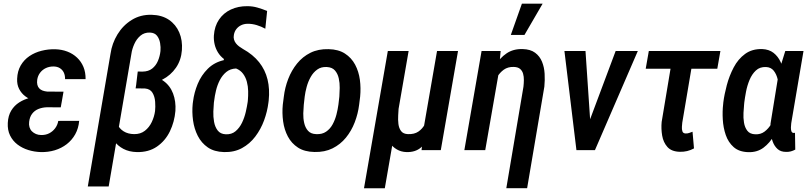

<svg xmlns="http://www.w3.org/2000/svg" viewBox="-20 -800 4318 1023"><path d="M208.5 -287.1 314 -286.6 303.7 -228 229.5 -228.5Q204.6 -227.5 184.3 -219.2Q164.1 -210.9 151.1 -193.8Q138.2 -176.8 135.3 -150.9Q133.3 -135.3 137.2 -122.3Q141.1 -109.4 150.1 -100.3Q159.2 -91.3 171.9 -85.9Q184.6 -80.6 199.7 -80.6Q223.1 -80.1 242.2 -89.8Q261.2 -99.6 273.9 -116.7Q286.6 -133.8 290.5 -155.8L401.9 -156.2Q398.4 -116.2 380.9 -84.7Q363.3 -53.2 335.4 -31.7Q307.6 -10.3 272.2 0.5Q236.8 11.2 197.8 10.3Q163.1 9.3 130.9 -0.7Q98.6 -10.7 73.2 -30Q47.9 -49.3 33.7 -78.1Q19.5 -106.9 21.5 -145Q23.4 -183.6 39.8 -210.7Q56.2 -237.8 82.8 -254.6Q109.4 -271.5 141.8 -279.3Q174.3 -287.1 208.5 -287.1ZM308.1 -252.4 216.8 -252.9Q189.5 -253.9 162.8 -262.5Q136.2 -271 115.2 -286.6Q94.2 -302.2 82 -325.9Q69.8 -349.6 71.3 -380.4Q72.8 -420.9 90.3 -451.2Q107.9 -481.4 136.7 -501Q165.5 -520.5 201.4 -529.5Q237.3 -538.6 274.4 -537.6Q309.6 -536.6 339.1 -525.1Q368.7 -513.7 390.6 -492.9Q412.6 -472.2 424.6 -443.4Q436.5 -414.6 436 -378.4H326.7Q327.1 -397.9 320.1 -413.1Q313 -428.2 298.8 -437Q284.7 -445.8 264.2 -445.8Q242.7 -445.8 224.4 -437.3Q206.1 -428.7 193.6 -412.4Q181.2 -396 178.2 -374.5Q176.3 -359.9 179 -348.6Q181.6 -337.4 188.7 -329.6Q195.8 -321.8 206.5 -317.6Q217.3 -313.5 231.4 -312L318.4 -311.5Z M712.9 -397 761.7 -396Q815.4 -394.5 850.8 -369.1Q886.2 -343.8 902.1 -301.8Q918 -259.8 914.6 -209Q909.7 -150.9 885.3 -100.3Q860.8 -49.8 816.4 -19Q772 11.7 709 10.3Q668 9.3 637.5 -6.8Q606.9 -22.9 587.4 -50Q567.9 -77.1 559.1 -111.6Q550.3 -146 553.2 -184.1L595.7 -196.8Q593.3 -165 604.5 -139.9Q615.7 -114.7 638.7 -100.3Q661.6 -85.9 694.8 -85.4Q728.5 -85 752 -103.3Q775.4 -121.6 788.8 -150.1Q802.2 -178.7 806.2 -208.5Q808.6 -230.5 806.6 -257.8Q804.7 -285.2 792.5 -305.7Q780.3 -326.2 752 -328.6L702.6 -329.1ZM788.1 -721.2Q842.8 -719.7 879.9 -694.6Q917 -669.4 935.1 -627.2Q953.1 -585 949.2 -532.7Q945.3 -479.5 917.5 -439.2Q889.6 -398.9 845.9 -376.2Q802.2 -353.5 749.5 -353L706.1 -353.5L713.9 -418.9L739.7 -418.5Q771 -418.9 791 -434.8Q811 -450.7 821.5 -475.6Q832 -500.5 835 -528.3Q836.9 -548.3 833 -570.8Q829.1 -593.3 816.7 -609.4Q804.2 -625.5 778.8 -626.5Q749 -627.4 728.3 -609.9Q707.5 -592.3 695.6 -565.4Q683.6 -538.6 680.2 -513.7L559.1 193.4H447.8L568.8 -513.2Q576.7 -568.8 606 -616.9Q635.3 -665 681.9 -693.8Q728.5 -722.7 788.1 -721.2Z M1119.6 -610.8Q1123 -660.6 1147 -695.8Q1170.9 -731 1210.2 -749.3Q1249.5 -767.6 1297.9 -767.1Q1326.2 -767.1 1352.1 -759.5Q1377.9 -752 1403.3 -741.7L1393.6 -647Q1372.6 -658.7 1347.7 -666.3Q1322.8 -673.8 1298.3 -673.3Q1279.8 -672.9 1264.6 -665.5Q1249.5 -658.2 1239.3 -645Q1229 -631.8 1226.1 -613.8Q1223.6 -600.6 1226.8 -589.4Q1230 -578.1 1237.1 -569.1Q1244.1 -560.1 1253.9 -552.7Q1263.7 -545.4 1274.4 -539.1Q1328.1 -509.3 1360.6 -468.5Q1393.1 -427.7 1405.5 -376.5Q1418 -325.2 1411.6 -264.2L1410.2 -253.4Q1404.3 -205.6 1387 -158.4Q1369.6 -111.3 1340.3 -72.5Q1311 -33.7 1269.5 -11Q1228 11.7 1173.8 10.3Q1121.1 8.8 1087.2 -14.6Q1053.2 -38.1 1033.9 -75.9Q1014.6 -113.8 1008.5 -158.7Q1002.4 -203.6 1006.8 -247.1L1008.3 -258.3Q1014.2 -306.6 1033.4 -353Q1052.7 -399.4 1087.2 -433.6Q1121.6 -467.8 1172.4 -479.5L1172.9 -485.8Q1153.3 -501 1141.1 -521Q1128.9 -541 1123.5 -564Q1118.2 -586.9 1119.6 -610.8ZM1121.1 -263.2 1119.6 -252.9Q1117.7 -233.9 1116.7 -205.8Q1115.7 -177.7 1120.6 -150.6Q1125.5 -123.5 1139.9 -104.7Q1154.3 -85.9 1182.6 -84.5Q1213.9 -83 1235.1 -100.8Q1256.3 -118.7 1269.5 -146.2Q1282.7 -173.8 1289.6 -203.9Q1296.4 -233.9 1299.8 -257.3L1300.8 -267.6Q1302.7 -289.6 1302.2 -314.7Q1301.8 -339.8 1295.4 -364Q1289.1 -388.2 1275.1 -407Q1261.2 -425.8 1237.8 -435.1Q1206.5 -433.6 1185.5 -416.3Q1164.6 -398.9 1151.1 -372.8Q1137.7 -346.7 1130.9 -317.6Q1124 -288.6 1121.1 -263.2Z M1486.8 -242.7 1492.2 -284.7Q1498 -333.5 1515.6 -379.2Q1533.2 -424.8 1562.7 -461.4Q1592.3 -498 1634 -518.8Q1675.8 -539.6 1730.5 -538.1Q1783.2 -537.1 1817.9 -514.6Q1852.5 -492.2 1872.1 -455.6Q1891.6 -418.9 1897.5 -374.8Q1903.3 -330.6 1898.9 -285.2L1893.6 -242.7Q1887.7 -194.3 1870.1 -148.4Q1852.5 -102.5 1823 -66.4Q1793.5 -30.3 1751.7 -9.5Q1710 11.2 1655.3 9.8Q1602.1 8.8 1567.6 -13.7Q1533.2 -36.1 1513.9 -72.5Q1494.6 -108.9 1488.5 -153.3Q1482.4 -197.8 1486.8 -242.7ZM1603.5 -285.2 1598.6 -241.7Q1596.7 -222.2 1595.9 -196Q1595.2 -169.9 1600.8 -144.8Q1606.4 -119.6 1621.3 -103Q1636.2 -86.4 1664.1 -85.4Q1695.8 -83.5 1717.5 -98.4Q1739.3 -113.3 1752.4 -137.7Q1765.6 -162.1 1772.7 -189.9Q1779.8 -217.8 1783.2 -243.2L1788.1 -285.6Q1789.6 -305.2 1790 -331.5Q1790.5 -357.9 1784.9 -382.8Q1779.3 -407.7 1764.6 -424.6Q1750 -441.4 1721.7 -442.9Q1691.4 -444.8 1670.2 -429.4Q1648.9 -414.1 1635.3 -389.6Q1621.6 -365.2 1614 -337.2Q1606.4 -309.1 1603.5 -285.2Z M2308.6 -528.3H2420.4L2328.6 0H2226.1L2239.3 -128.9ZM2274.4 -246.6 2311 -248Q2307.1 -212.4 2298.3 -168Q2289.6 -123.5 2271.7 -82.3Q2253.9 -41 2223.6 -14.6Q2193.4 11.7 2145.5 10.3Q2116.7 9.3 2093.8 -4.2Q2070.8 -17.6 2056.4 -40.5Q2042 -63.5 2038.6 -91.8L2043.9 -225.1H2104Q2103 -208.5 2101.6 -185.3Q2100.1 -162.1 2102.8 -139.6Q2105.5 -117.2 2116.9 -101.8Q2128.4 -86.4 2153.3 -85.4Q2187.5 -84 2209.2 -98.9Q2231 -113.8 2243.9 -138.2Q2256.8 -162.6 2263.9 -191.2Q2271 -219.7 2274.4 -246.6ZM2046.4 -528.3H2157.2L2030.3 203.1H1919.4Z M2636.7 -408.7 2565.4 0H2454.1L2545.9 -528.3H2647.5ZM2592.3 -281.7 2563.5 -280.8Q2569.3 -320.8 2582.8 -366.2Q2596.2 -411.6 2619.6 -451.4Q2643.1 -491.2 2679 -515.6Q2714.8 -540 2764.6 -538.6Q2806.2 -537.6 2831.1 -519Q2856 -500.5 2867.9 -471.2Q2879.9 -441.9 2881.8 -407.2Q2883.8 -372.6 2880.4 -338.4L2788.6 202.6H2677.7L2769 -337.9Q2771 -355 2771.2 -373.3Q2771.5 -391.6 2767.1 -407.2Q2762.7 -422.9 2751 -432.9Q2739.3 -442.9 2717.3 -443.4Q2686 -444.3 2664.3 -428.7Q2642.6 -413.1 2627.9 -387.9Q2613.3 -362.8 2605 -334.7Q2596.7 -306.6 2592.3 -281.7ZM2701.7 -613.8 2760.7 -780.3H2871.1L2774.4 -613.8Z M3099.6 -99.1 3260.3 -528.3H3378.4L3149.9 0H3076.7ZM3099.6 -528.3 3129.4 -87.4 3120.6 0H3051.3L2987.3 -528.3Z M3818.4 -528.3 3801.8 -433.6H3420.4L3437 -528.3ZM3568.4 -528.3H3679.7L3615.2 -146.5Q3614.3 -138.2 3613.3 -124.5Q3612.3 -110.8 3616 -100.1Q3619.6 -89.4 3632.8 -88.9Q3642.6 -88.4 3651.9 -91.6Q3661.1 -94.7 3669.9 -98.1L3677.7 -9.3Q3659.7 0.5 3641.1 4.9Q3622.6 9.3 3602.5 8.8Q3558.1 7.8 3536.1 -16.8Q3514.2 -41.5 3508.1 -77.6Q3502 -113.8 3505.4 -150.4Z M3833 -244.1 3834 -254.9Q3839.4 -296.9 3852.5 -346.4Q3865.7 -396 3889.2 -440.7Q3912.6 -485.4 3950 -512.7Q3987.3 -540 4041 -538.6Q4077.6 -537.1 4101.6 -518.3Q4125.5 -499.5 4139.2 -469.7Q4152.8 -439.9 4158.4 -405Q4164.1 -370.1 4164.6 -335.9Q4165 -301.8 4163.1 -274.9L4159.7 -247.1Q4153.3 -209.5 4140.1 -164.6Q4127 -119.6 4104.5 -79.1Q4082 -38.6 4048.1 -13.2Q4014.2 12.2 3966.8 10.7Q3918 9.3 3889.2 -16.1Q3860.4 -41.5 3846.9 -80.8Q3833.5 -120.1 3831.1 -163.6Q3828.6 -207 3833 -244.1ZM3945.8 -254.9 3944.8 -244.6Q3942.9 -225.6 3941.4 -199Q3939.9 -172.4 3944.1 -146.7Q3948.2 -121.1 3961.9 -103.3Q3975.6 -85.4 4003.9 -84.5Q4032.7 -83 4053.7 -98.9Q4074.7 -114.7 4089.4 -139.6Q4104 -164.6 4112.8 -192.1Q4121.6 -219.7 4126.5 -242.7L4129.9 -275.4Q4131.3 -293.5 4130.6 -321Q4129.9 -348.6 4123.8 -376.2Q4117.7 -403.8 4102.8 -422.9Q4087.9 -441.9 4061.5 -442.9Q4028.8 -444.3 4007.6 -424.6Q3986.3 -404.8 3973.6 -374Q3960.9 -343.3 3954.8 -310.8Q3948.7 -278.3 3945.8 -254.9ZM4164.1 -528.3H4261.2L4198.2 -157.7Q4197.3 -153.3 4195.8 -143.1Q4194.3 -132.8 4194.1 -120.8Q4193.8 -108.9 4196.8 -100.6Q4199.7 -92.3 4208 -91.8Q4210.4 -91.3 4212.2 -91.8Q4213.9 -92.3 4215.8 -92.8L4217.3 -2.9Q4205.6 3.4 4193.6 6.6Q4181.6 9.8 4168.5 9.3Q4139.6 9.3 4122.8 -6.1Q4106 -21.5 4097.4 -44.7Q4088.9 -67.9 4086.4 -93.5Q4084 -119.1 4085.4 -141.1L4130.9 -421.4Z"/></svg>

Font: Roboto Condensed Medium
Style: Italic
Weight: 500
Italic angle: -12°
Designer: Christian Robertson
Foundry: Google
Version: Version 3.0; 2020